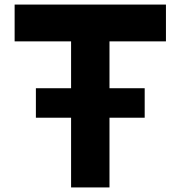

<svg xmlns="http://www.w3.org/2000/svg" viewBox="-20 -820 790 840"><path d="M137 -305V-434H613V-305ZM291 0V-639H44V-800H706V-639H459V0Z"/></svg>

Font: Martian Mono SemiExpanded
Style: Bold
Weight: 700
Width: 6
Designer: Roman Shamin
Foundry: Evil Martians
Version: Version 1.000